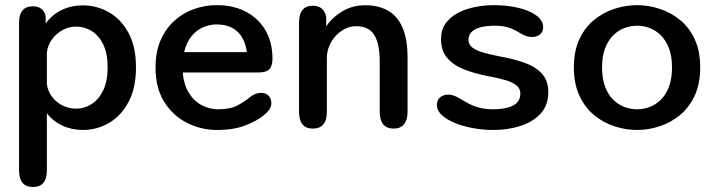

<svg xmlns="http://www.w3.org/2000/svg" viewBox="-20 -508 2862 766"><path d="M56 -416.5Q56 -483 111.5 -483Q131 -483 144.5 -473.2Q158 -463.5 162 -443.5L162.5 -414Q186 -448 224.5 -467.2Q263 -486.5 310.5 -486.5Q366.5 -486.5 414.8 -459Q463 -431.5 492.8 -376.5Q522.5 -321.5 522.5 -239Q522.5 -157 492.8 -101.2Q463 -45.5 414.8 -17.5Q366.5 10.5 310.5 10.5Q265.5 10.5 228 -7.2Q190.5 -25 167 -56V171.5Q167 238 111.5 238Q56 238 56 171.5ZM167 -172.5Q170.5 -144.5 187.5 -122Q204.5 -99.5 229.8 -87Q255 -74.5 283 -74.5Q317 -74.5 345.8 -93Q374.5 -111.5 392 -148.2Q409.5 -185 409.5 -239Q409.5 -294.5 392 -330.5Q374.5 -366.5 345.8 -384.2Q317 -402 283 -402Q255 -402 229.5 -388Q204 -374 187 -350.5Q170 -327 167 -298Z M845.5 10.5Q783 10.5 726.8 -17.5Q670.5 -45.5 635.5 -101Q600.5 -156.5 600.5 -239Q600.5 -301.5 621 -348Q641.5 -394.5 676 -425.5Q710.5 -456.5 754.2 -472Q798 -487.5 844.5 -487.5Q911.5 -487.5 961.5 -461Q1011.5 -434.5 1039.2 -386.8Q1067 -339 1067 -274.5Q1067 -245 1054.8 -232Q1042.5 -219 1012.5 -219H709Q713 -171 733 -138.2Q753 -105.5 784 -88.8Q815 -72 850.5 -72Q897.5 -72 926 -86.8Q954.5 -101.5 974 -118Q984.5 -126.5 996.2 -132Q1008 -137.5 1022 -137.5Q1040.5 -137.5 1051.5 -126.2Q1062.5 -115 1062.5 -96.5Q1062.5 -82.5 1054.5 -71Q1046.5 -59.5 1033 -48.5Q1005 -25.5 958.5 -7.5Q912 10.5 845.5 10.5ZM714.5 -300H965Q957.5 -354 926.8 -382.2Q896 -410.5 844 -410.5Q816 -410.5 789.8 -399Q763.5 -387.5 743.8 -363.2Q724 -339 714.5 -300Z M1551 5Q1495 5 1495 -62V-261.5Q1495 -333 1473.2 -368.2Q1451.5 -403.5 1401.5 -403.5Q1378 -403.5 1356.8 -393Q1335.5 -382.5 1319.2 -364.8Q1303 -347 1293.5 -324.2Q1284 -301.5 1284 -277.5V-62Q1284 5 1228 5Q1173 5 1173 -62V-418.5Q1173 -485 1228 -485Q1273.5 -485 1281.5 -439V-403Q1306 -439 1346 -463Q1386 -487 1437.5 -487Q1489.5 -487 1527.2 -466Q1565 -445 1585.5 -398.8Q1606 -352.5 1606 -277.5V-62Q1606 -29.5 1591.8 -12.2Q1577.5 5 1551 5Z M1948.5 10.5Q1906 10.5 1865.8 3Q1825.5 -4.5 1793.2 -18Q1761 -31.5 1742 -49.5Q1723 -67.5 1723 -88.5Q1723 -108.5 1735.8 -119.5Q1748.5 -130.5 1769 -130.5Q1779.5 -130.5 1790.8 -126.5Q1802 -122.5 1815.5 -114.5Q1831.5 -104.5 1849.8 -94.8Q1868 -85 1892 -78.5Q1916 -72 1948 -72Q1997 -72 2026.5 -86.8Q2056 -101.5 2056 -135.5Q2056 -155.5 2039.8 -168Q2023.5 -180.5 1995 -188.8Q1966.5 -197 1929 -204Q1875 -214 1832.2 -230.8Q1789.5 -247.5 1764.5 -276.5Q1739.5 -305.5 1739.5 -352Q1739.5 -389 1758 -414.8Q1776.5 -440.5 1807 -456.5Q1837.5 -472.5 1875 -480Q1912.5 -487.5 1950.5 -487.5Q1987.5 -487.5 2022.5 -481.8Q2057.5 -476 2085.8 -464.8Q2114 -453.5 2130.5 -437Q2147 -420.5 2147 -399.5Q2147 -380.5 2134.2 -370.5Q2121.5 -360.5 2102.5 -360.5Q2090.5 -360.5 2080.5 -363.8Q2070.5 -367 2059 -373.5Q2044.5 -383.5 2019 -394.5Q1993.5 -405.5 1951.5 -405.5Q1935.5 -405.5 1917.5 -403.2Q1899.5 -401 1884 -394.8Q1868.5 -388.5 1858.8 -377.5Q1849 -366.5 1849 -349.5Q1849 -330 1865 -318Q1881 -306 1908.2 -298.2Q1935.5 -290.5 1971 -283.5Q2025.5 -274 2070.2 -258.5Q2115 -243 2141.2 -215Q2167.5 -187 2167.5 -140Q2167.5 -88.5 2137.2 -55.2Q2107 -22 2057.2 -5.8Q2007.5 10.5 1948.5 10.5Z M2522 10.5Q2477 10.5 2432.5 -3.8Q2388 -18 2351 -48.2Q2314 -78.5 2291.8 -125.8Q2269.5 -173 2269.5 -239Q2269.5 -305 2291.8 -352.2Q2314 -399.5 2351 -429.2Q2388 -459 2432.5 -473.2Q2477 -487.5 2522 -487.5Q2566 -487.5 2610.5 -473.2Q2655 -459 2692 -429.2Q2729 -399.5 2751.2 -352.2Q2773.5 -305 2773.5 -239Q2773.5 -173 2751.2 -125.8Q2729 -78.5 2692 -48.2Q2655 -18 2610.5 -3.8Q2566 10.5 2522 10.5ZM2522 -72Q2547.5 -72 2572 -81.2Q2596.5 -90.5 2616.8 -110.5Q2637 -130.5 2649 -162.2Q2661 -194 2661 -239Q2661 -283.5 2649 -315Q2637 -346.5 2616.8 -366.8Q2596.5 -387 2572 -396.2Q2547.5 -405.5 2522 -405.5Q2496.5 -405.5 2471.5 -396.2Q2446.5 -387 2426.2 -366.8Q2406 -346.5 2394 -315Q2382 -283.5 2382 -239Q2382 -194 2394 -162.2Q2406 -130.5 2426.2 -110.5Q2446.5 -90.5 2471.5 -81.2Q2496.5 -72 2522 -72Z"/></svg>

Font: Sono Medium
Style: Regular
Weight: 500
Designer: Tyler Finck
Foundry: Tyler Finck
Version: Version 2.112